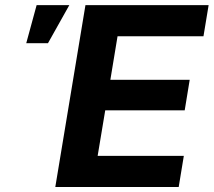

<svg xmlns="http://www.w3.org/2000/svg" viewBox="-20 -748 854 768"><path d="M201.2 0 321.8 -727.5H814.5L793.9 -603H450.2L421.4 -428.7H738.8L718.8 -306.6H400.9L370.6 -124.5H715.3L694.8 0ZM85 -575.2 126.5 -727.5H257.3L171.9 -575.2Z"/></svg>

Font: Inter 17pt
Style: Bold Italic
Weight: 700
Italic angle: -9.3988°
Version: Version 4.001;git-66647c0bb